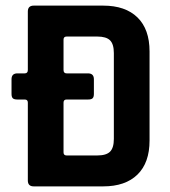

<svg xmlns="http://www.w3.org/2000/svg" viewBox="-20 -663 606 683"><path d="M217 -110H326Q358 -110 371.5 -123.5Q385 -137 385 -169V-474Q385 -506 371.5 -519.5Q358 -533 326 -533H217Q206 -533 206 -522V-414Q206 -402 217 -402H293Q314 -402 314 -381V-329Q314 -318 309.5 -313.5Q305 -309 293 -309H217Q206 -309 206 -298V-121Q206 -110 217 -110ZM347 0H100Q79 0 79 -21V-298Q79 -309 68 -309H42Q30 -309 25.5 -313.5Q21 -318 21 -329V-381Q21 -402 42 -402H68Q79 -402 79 -414V-622Q79 -643 100 -643H347Q426 -643 469 -601Q512 -559 512 -480V-163Q512 -84 469 -42Q426 0 347 0Z"/></svg>

Font: Rajdhani
Style: Bold
Weight: 700
Designer: Satya Rajpurohit, Jyotish Sonowal
Foundry: Indian Type Foundry
Version: Version 1.201 February 1, 2022